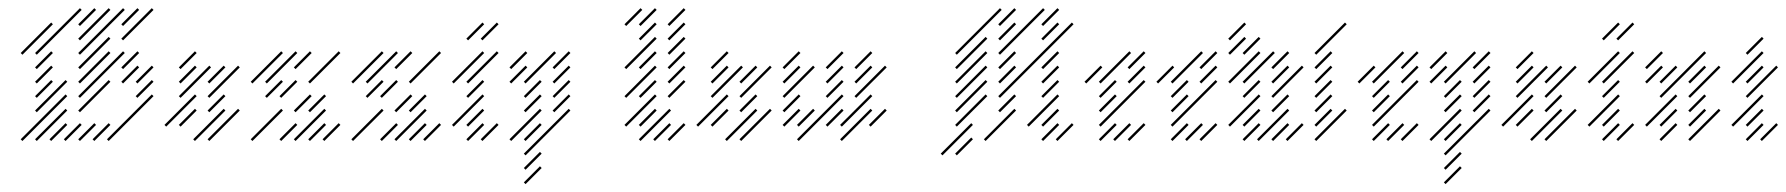

<svg xmlns="http://www.w3.org/2000/svg" viewBox="-20 -346 4437 477"><path d="M35.7 4.3 147.1 -107.1 142.9 -111.4 31.4 0ZM71.4 4.3 147.1 -71.4 142.9 -75.7 67.1 0ZM107.1 4.3 147.1 -35.7 142.9 -40 102.9 0ZM142.9 4.3 182.9 -35.7 178.6 -40 138.6 0ZM71.4 -67.1 147.1 -142.9 142.9 -147.1 67.1 -71.4ZM71.4 -102.9 111.4 -142.9 107.1 -147.1 67.1 -107.1ZM71.4 -138.6 111.4 -178.6 107.1 -182.9 67.1 -142.9ZM71.4 -174.3 111.4 -214.3 107.1 -218.6 67.1 -178.6ZM71.4 -210 182.9 -321.4 178.6 -325.7 67.1 -214.3ZM35.7 -210 111.4 -285.7 107.1 -290 31.4 -214.3ZM178.6 -281.4 218.6 -321.4 214.3 -325.7 174.3 -285.7ZM178.6 -245.7 254.3 -321.4 250 -325.7 174.3 -250ZM178.6 -210 290 -321.4 285.7 -325.7 174.3 -214.3ZM285.7 -281.4 325.7 -321.4 321.4 -325.7 281.4 -285.7ZM178.6 -174.3 254.3 -250 250 -254.3 174.3 -178.6ZM178.6 -138.6 254.3 -214.3 250 -218.6 174.3 -142.9ZM178.6 -102.9 290 -214.3 285.7 -218.6 174.3 -107.1ZM178.6 -67.1 254.3 -142.9 250 -147.1 174.3 -71.4ZM285.7 -245.7 361.4 -321.4 357.1 -325.7 281.4 -250ZM285.7 -174.3 325.7 -214.3 321.4 -218.6 281.4 -178.6ZM285.7 -138.6 325.7 -178.6 321.4 -182.9 281.4 -142.9ZM321.4 -138.6 361.4 -178.6 357.1 -182.9 317.1 -142.9ZM321.4 -102.9 361.4 -142.9 357.1 -147.1 317.1 -107.1ZM250 4.3 361.4 -107.1 357.1 -111.4 245.7 0ZM214.3 4.3 254.3 -35.7 250 -40 210 0ZM178.6 4.3 218.6 -35.7 214.3 -40 174.3 0Z M428.6 -31.4 468.6 -71.4 464.3 -75.7 424.3 -35.7ZM392.9 -31.4 468.6 -107.1 464.3 -111.4 388.6 -35.7ZM428.6 -102.9 504.3 -178.6 500 -182.9 424.3 -107.1ZM464.3 4.3 540 -71.4 535.7 -75.7 460 0ZM500 4.3 575.7 -71.4 571.4 -75.7 495.7 0ZM500 -138.6 540 -178.6 535.7 -182.9 495.7 -142.9ZM428.6 -138.6 468.6 -178.6 464.3 -182.9 424.3 -142.9ZM500 -102.9 575.7 -178.6 571.4 -182.9 495.7 -107.1ZM500 -67.1 540 -107.1 535.7 -111.4 495.7 -71.4ZM428.6 -174.3 468.6 -214.3 464.3 -218.6 424.3 -178.6Z M714.3 4.3 790 -71.4 785.7 -75.7 710 0ZM678.6 4.3 718.6 -35.7 714.3 -40 674.3 0ZM607.1 4.3 682.9 -71.4 678.6 -75.7 602.9 0ZM750 4.3 790 -35.7 785.7 -40 745.7 0ZM785.7 4.3 825.7 -35.7 821.4 -40 781.4 0ZM642.9 -102.9 682.9 -142.9 678.6 -147.1 638.6 -107.1ZM642.9 -138.6 718.6 -214.3 714.3 -218.6 638.6 -142.9ZM714.3 -174.3 754.3 -214.3 750 -218.6 710 -178.6ZM750 -138.6 825.7 -214.3 821.4 -218.6 745.7 -142.9ZM750 -67.1 790 -107.1 785.7 -111.4 745.7 -71.4ZM714.3 -67.1 754.3 -107.1 750 -111.4 710 -71.4ZM607.1 -138.6 682.9 -214.3 678.6 -218.6 602.9 -142.9ZM678.6 -102.9 718.6 -142.9 714.3 -147.1 674.3 -107.1Z M964.3 4.3 1040 -71.4 1035.7 -75.7 960 0ZM928.6 4.3 968.6 -35.7 964.3 -40 924.3 0ZM857.1 4.3 932.9 -71.4 928.6 -75.7 852.9 0ZM1000 4.3 1040 -35.7 1035.7 -40 995.7 0ZM1035.7 4.3 1075.7 -35.7 1071.4 -40 1031.4 0ZM892.9 -102.9 932.9 -142.9 928.6 -147.1 888.6 -107.1ZM892.9 -138.6 968.6 -214.3 964.3 -218.6 888.6 -142.9ZM964.3 -174.3 1004.3 -214.3 1000 -218.6 960 -178.6ZM1000 -138.6 1075.7 -214.3 1071.4 -218.6 995.7 -142.9ZM1000 -67.1 1040 -107.1 1035.7 -111.4 995.7 -71.4ZM964.3 -67.1 1004.3 -107.1 1000 -111.4 960 -71.4ZM857.1 -138.6 932.9 -214.3 928.6 -218.6 852.9 -142.9ZM928.6 -102.9 968.6 -142.9 964.3 -147.1 924.3 -107.1Z M1142.9 -138.6 1218.6 -214.3 1214.3 -218.6 1138.6 -142.9ZM1142.9 -102.9 1182.9 -142.9 1178.6 -147.1 1138.6 -107.1ZM1107.1 -31.4 1182.9 -107.1 1178.6 -111.4 1102.9 -35.7ZM1142.9 -31.4 1182.9 -71.4 1178.6 -75.7 1138.6 -35.7ZM1142.9 4.3 1182.9 -35.7 1178.6 -40 1138.6 0ZM1178.6 4.3 1218.6 -35.7 1214.3 -40 1174.3 0ZM1107.1 -138.6 1182.9 -214.3 1178.6 -218.6 1102.9 -142.9ZM1142.9 -245.7 1182.9 -285.7 1178.6 -290 1138.6 -250ZM1178.6 -245.7 1218.6 -285.7 1214.3 -290 1174.3 -250Z M1285.7 -102.9 1325.7 -142.9 1321.4 -147.1 1281.4 -107.1ZM1285.7 -67.1 1325.7 -107.1 1321.4 -111.4 1281.4 -71.4ZM1250 4.3 1325.7 -71.4 1321.4 -75.7 1245.7 0ZM1285.7 4.3 1325.7 -35.7 1321.4 -40 1281.4 0ZM1285.7 40 1397.1 -71.4 1392.9 -75.7 1281.4 35.7ZM1285.7 75.7 1325.7 35.7 1321.4 31.4 1281.4 71.4ZM1285.7 111.4 1325.7 71.4 1321.4 67.1 1281.4 107.1ZM1285.7 -138.6 1361.4 -214.3 1357.1 -218.6 1281.4 -142.9ZM1250 -174.3 1290 -214.3 1285.7 -218.6 1245.7 -178.6ZM1250 -138.6 1290 -178.6 1285.7 -182.9 1245.7 -142.9ZM1357.1 -174.3 1397.1 -214.3 1392.9 -218.6 1352.9 -178.6ZM1357.1 -138.6 1397.1 -178.6 1392.9 -182.9 1352.9 -142.9ZM1357.1 -102.9 1397.1 -142.9 1392.9 -147.1 1352.9 -107.1ZM1357.1 -67.1 1397.1 -107.1 1392.9 -111.4 1352.9 -71.4Z M1535.7 -31.4 1611.4 -107.1 1607.1 -111.4 1531.4 -35.7ZM1535.7 -102.9 1611.4 -178.6 1607.1 -182.9 1531.4 -107.1ZM1535.7 -174.3 1611.4 -250 1607.1 -254.3 1531.4 -178.6ZM1571.4 -174.3 1611.4 -214.3 1607.1 -218.6 1567.1 -178.6ZM1571.4 -281.4 1611.4 -321.4 1607.1 -325.7 1567.1 -285.7ZM1571.4 -245.7 1611.4 -285.7 1607.1 -290 1567.1 -250ZM1571.4 -102.9 1611.4 -142.9 1607.1 -147.1 1567.1 -107.1ZM1571.4 -31.4 1611.4 -71.4 1607.1 -75.7 1567.1 -35.7ZM1571.4 4.3 1647.1 -71.4 1642.9 -75.7 1567.1 0ZM1607.1 4.3 1647.1 -35.7 1642.9 -40 1602.9 0ZM1642.9 4.3 1682.9 -35.7 1678.6 -40 1638.6 0ZM1642.9 -102.9 1682.9 -142.9 1678.6 -147.1 1638.6 -107.1ZM1642.9 -138.6 1682.9 -178.6 1678.6 -182.9 1638.6 -142.9ZM1642.9 -174.3 1682.9 -214.3 1678.6 -218.6 1638.6 -178.6ZM1642.9 -210 1682.9 -250 1678.6 -254.3 1638.6 -214.3ZM1642.9 -245.7 1682.9 -285.7 1678.6 -290 1638.6 -250ZM1642.9 -281.4 1682.9 -321.4 1678.6 -325.7 1638.6 -285.7ZM1535.7 -281.4 1575.7 -321.4 1571.4 -325.7 1531.4 -285.7Z M1750 -31.4 1790 -71.4 1785.7 -75.7 1745.7 -35.7ZM1714.3 -31.4 1790 -107.1 1785.7 -111.4 1710 -35.7ZM1750 -102.9 1825.7 -178.6 1821.4 -182.9 1745.7 -107.1ZM1785.7 4.3 1861.4 -71.4 1857.1 -75.7 1781.4 0ZM1821.4 4.3 1897.1 -71.4 1892.9 -75.7 1817.1 0ZM1821.4 -138.6 1861.4 -178.6 1857.1 -182.9 1817.1 -142.9ZM1750 -138.6 1790 -178.6 1785.7 -182.9 1745.7 -142.9ZM1821.4 -102.9 1897.1 -178.6 1892.9 -182.9 1817.1 -107.1ZM1821.4 -67.1 1861.4 -107.1 1857.1 -111.4 1817.1 -71.4ZM1750 -174.3 1790 -214.3 1785.7 -218.6 1745.7 -178.6Z M2107.1 -138.6 2147.1 -178.6 2142.9 -182.9 2102.9 -142.9ZM2107.1 -102.9 2182.9 -178.6 2178.6 -182.9 2102.9 -107.1ZM2071.4 -31.4 2147.1 -107.1 2142.9 -111.4 2067.1 -35.7ZM2071.4 4.3 2147.1 -71.4 2142.9 -75.7 2067.1 0ZM1964.3 4.3 2075.7 -107.1 2071.4 -111.4 1960 0ZM2107.1 -174.3 2147.1 -214.3 2142.9 -218.6 2102.9 -178.6ZM1928.6 -31.4 1968.6 -71.4 1964.3 -75.7 1924.3 -35.7ZM1928.6 -67.1 1968.6 -107.1 1964.3 -111.4 1924.3 -71.4ZM1928.6 -102.9 2004.3 -178.6 2000 -182.9 1924.3 -107.1ZM1928.6 -138.6 1968.6 -178.6 1964.3 -182.9 1924.3 -142.9ZM1928.6 -174.3 1968.6 -214.3 1964.3 -218.6 1924.3 -178.6ZM2035.7 -174.3 2075.7 -214.3 2071.4 -218.6 2031.4 -178.6ZM2035.7 -138.6 2075.7 -178.6 2071.4 -182.9 2031.4 -142.9ZM2035.7 -102.9 2075.7 -142.9 2071.4 -147.1 2031.4 -107.1ZM2035.7 -31.4 2075.7 -71.4 2071.4 -75.7 2031.4 -35.7ZM1964.3 -31.4 2004.3 -71.4 2000 -75.7 1960 -35.7ZM2142.9 -31.4 2182.9 -71.4 2178.6 -75.7 2138.6 -35.7Z M2321.4 40 2397.1 -35.7 2392.9 -40 2317.1 35.7ZM2357.1 40 2397.1 0 2392.9 -4.3 2352.9 35.7ZM2357.1 -31.4 2432.9 -107.1 2428.6 -111.4 2352.9 -35.7ZM2357.1 -67.1 2432.9 -142.9 2428.6 -147.1 2352.9 -71.4ZM2357.1 -102.9 2432.9 -178.6 2428.6 -182.9 2352.9 -107.1ZM2357.1 -138.6 2432.9 -214.3 2428.6 -218.6 2352.9 -142.9ZM2357.1 -174.3 2432.9 -250 2428.6 -254.3 2352.9 -178.6ZM2357.1 -210 2468.6 -321.4 2464.3 -325.7 2352.9 -214.3ZM2428.6 4.3 2504.3 -71.4 2500 -75.7 2424.3 0ZM2464.3 -67.1 2504.3 -107.1 2500 -111.4 2460 -71.4ZM2464.3 -102.9 2647.1 -285.7 2642.9 -290 2460 -107.1ZM2464.3 -138.6 2504.3 -178.6 2500 -182.9 2460 -142.9ZM2464.3 -174.3 2504.3 -214.3 2500 -218.6 2460 -178.6ZM2464.3 -210 2575.7 -321.4 2571.4 -325.7 2460 -214.3ZM2464.3 -245.7 2504.3 -285.7 2500 -290 2460 -250ZM2464.3 -281.4 2504.3 -321.4 2500 -325.7 2460 -285.7ZM2535.7 -31.4 2611.4 -107.1 2607.1 -111.4 2531.4 -35.7ZM2607.1 4.3 2647.1 -35.7 2642.9 -40 2602.9 0ZM2571.4 4.3 2611.4 -35.7 2607.1 -40 2567.1 0ZM2571.4 -31.4 2611.4 -71.4 2607.1 -75.7 2567.1 -35.7ZM2571.4 -102.9 2611.4 -142.9 2607.1 -147.1 2567.1 -107.1ZM2571.4 -138.6 2611.4 -178.6 2607.1 -182.9 2567.1 -142.9ZM2571.4 -174.3 2611.4 -214.3 2607.1 -218.6 2567.1 -178.6ZM2571.4 -245.7 2611.4 -285.7 2607.1 -290 2567.1 -250ZM2571.4 -281.4 2611.4 -321.4 2607.1 -325.7 2567.1 -285.7Z M2714.3 -31.4 2825.7 -142.9 2821.4 -147.1 2710 -35.7ZM2714.3 -67.1 2754.3 -107.1 2750 -111.4 2710 -71.4ZM2714.3 -102.9 2754.3 -142.9 2750 -147.1 2710 -107.1ZM2714.3 -138.6 2790 -214.3 2785.7 -218.6 2710 -142.9ZM2750 4.3 2790 -35.7 2785.7 -40 2745.7 0ZM2785.7 -138.6 2825.7 -178.6 2821.4 -182.9 2781.4 -142.9ZM2785.7 4.3 2825.7 -35.7 2821.4 -40 2781.4 0ZM2714.3 4.3 2754.3 -35.7 2750 -40 2710 0ZM2678.6 -138.6 2718.6 -178.6 2714.3 -182.9 2674.3 -142.9ZM2785.7 -174.3 2825.7 -214.3 2821.4 -218.6 2781.4 -178.6Z M2892.9 -31.4 3004.3 -142.9 3000 -147.1 2888.6 -35.7ZM2892.9 -67.1 2932.9 -107.1 2928.6 -111.4 2888.6 -71.4ZM2892.9 -102.9 2932.9 -142.9 2928.6 -147.1 2888.6 -107.1ZM2892.9 -138.6 2968.6 -214.3 2964.3 -218.6 2888.6 -142.9ZM2928.6 4.3 2968.6 -35.7 2964.3 -40 2924.3 0ZM2964.3 -138.6 3004.3 -178.6 3000 -182.9 2960 -142.9ZM2964.3 4.3 3004.3 -35.7 3000 -40 2960 0ZM2892.9 4.3 2932.9 -35.7 2928.6 -40 2888.6 0ZM2857.1 -138.6 2897.1 -178.6 2892.9 -182.9 2852.9 -142.9ZM2964.3 -174.3 3004.3 -214.3 3000 -218.6 2960 -178.6Z M3142.9 -138.6 3182.9 -178.6 3178.6 -182.9 3138.6 -142.9ZM3142.9 -102.9 3218.6 -178.6 3214.3 -182.9 3138.6 -107.1ZM3142.9 -67.1 3182.9 -107.1 3178.6 -111.4 3138.6 -71.4ZM3107.1 4.3 3182.9 -71.4 3178.6 -75.7 3102.9 0ZM3142.9 4.3 3182.9 -35.7 3178.6 -40 3138.6 0ZM3071.4 -31.4 3111.4 -71.4 3107.1 -75.7 3067.1 -35.7ZM3035.7 -31.4 3111.4 -107.1 3107.1 -111.4 3031.4 -35.7ZM3178.6 4.3 3218.6 -35.7 3214.3 -40 3174.3 0ZM3071.4 -102.9 3111.4 -142.9 3107.1 -147.1 3067.1 -107.1ZM3071.4 -138.6 3147.1 -214.3 3142.9 -218.6 3067.1 -142.9ZM3035.7 -138.6 3111.4 -214.3 3107.1 -218.6 3031.4 -142.9ZM3071.4 -210 3111.4 -250 3107.1 -254.3 3067.1 -214.3ZM3142.9 -174.3 3182.9 -214.3 3178.6 -218.6 3138.6 -178.6ZM3071.4 4.3 3111.4 -35.7 3107.1 -40 3067.1 0ZM3035.7 -210 3075.7 -250 3071.4 -254.3 3031.4 -214.3ZM3035.7 -245.7 3075.7 -285.7 3071.4 -290 3031.4 -250Z M3250 4.3 3325.7 -71.4 3321.4 -75.7 3245.7 0ZM3250 -31.4 3290 -71.4 3285.7 -75.7 3245.7 -35.7ZM3250 -67.1 3290 -107.1 3285.7 -111.4 3245.7 -71.4ZM3250 -102.9 3290 -142.9 3285.7 -147.1 3245.7 -107.1ZM3250 -138.6 3290 -178.6 3285.7 -182.9 3245.7 -142.9ZM3250 -174.3 3290 -214.3 3285.7 -218.6 3245.7 -178.6ZM3250 -210 3325.7 -285.7 3321.4 -290 3245.7 -214.3Z M3392.9 -31.4 3504.3 -142.9 3500 -147.1 3388.6 -35.7ZM3392.9 -67.1 3432.9 -107.1 3428.6 -111.4 3388.6 -71.4ZM3392.9 -102.9 3432.9 -142.9 3428.6 -147.1 3388.6 -107.1ZM3392.9 -138.6 3468.6 -214.3 3464.3 -218.6 3388.6 -142.9ZM3428.6 4.3 3468.6 -35.7 3464.3 -40 3424.3 0ZM3464.3 -138.6 3504.3 -178.6 3500 -182.9 3460 -142.9ZM3464.3 4.3 3504.3 -35.7 3500 -40 3460 0ZM3392.9 4.3 3432.9 -35.7 3428.6 -40 3388.6 0ZM3357.1 -138.6 3397.1 -178.6 3392.9 -182.9 3352.9 -142.9ZM3464.3 -174.3 3504.3 -214.3 3500 -218.6 3460 -178.6Z M3571.4 -102.9 3611.4 -142.9 3607.1 -147.1 3567.1 -107.1ZM3571.4 -67.1 3611.4 -107.1 3607.1 -111.4 3567.1 -71.4ZM3535.7 4.3 3611.4 -71.4 3607.1 -75.7 3531.4 0ZM3571.4 4.3 3611.4 -35.7 3607.1 -40 3567.1 0ZM3571.4 40 3682.9 -71.4 3678.6 -75.7 3567.1 35.7ZM3571.4 75.7 3611.4 35.7 3607.1 31.4 3567.1 71.4ZM3571.4 111.4 3611.4 71.4 3607.1 67.1 3567.1 107.1ZM3571.4 -138.6 3647.1 -214.3 3642.9 -218.6 3567.1 -142.9ZM3535.7 -174.3 3575.7 -214.3 3571.4 -218.6 3531.4 -178.6ZM3535.7 -138.6 3575.7 -178.6 3571.4 -182.9 3531.4 -142.9ZM3642.9 -174.3 3682.9 -214.3 3678.6 -218.6 3638.6 -178.6ZM3642.9 -138.6 3682.9 -178.6 3678.6 -182.9 3638.6 -142.9ZM3642.9 -102.9 3682.9 -142.9 3678.6 -147.1 3638.6 -107.1ZM3642.9 -67.1 3682.9 -107.1 3678.6 -111.4 3638.6 -71.4Z M3750 -31.4 3790 -71.4 3785.7 -75.7 3745.7 -35.7ZM3714.3 -31.4 3790 -107.1 3785.7 -111.4 3710 -35.7ZM3750 -102.9 3825.7 -178.6 3821.4 -182.9 3745.7 -107.1ZM3785.7 4.3 3861.4 -71.4 3857.1 -75.7 3781.4 0ZM3821.4 4.3 3897.1 -71.4 3892.9 -75.7 3817.1 0ZM3821.4 -138.6 3861.4 -178.6 3857.1 -182.9 3817.1 -142.9ZM3750 -138.6 3790 -178.6 3785.7 -182.9 3745.7 -142.9ZM3821.4 -102.9 3897.1 -178.6 3892.9 -182.9 3817.1 -107.1ZM3821.4 -67.1 3861.4 -107.1 3857.1 -111.4 3817.1 -71.4ZM3750 -174.3 3790 -214.3 3785.7 -218.6 3745.7 -178.6Z M3964.3 -138.6 4040 -214.3 4035.7 -218.6 3960 -142.9ZM3964.3 -102.9 4004.3 -142.9 4000 -147.1 3960 -107.1ZM3928.6 -31.4 4004.3 -107.1 4000 -111.4 3924.3 -35.7ZM3964.3 -31.4 4004.3 -71.4 4000 -75.7 3960 -35.7ZM3964.3 4.3 4004.3 -35.7 4000 -40 3960 0ZM4000 4.3 4040 -35.7 4035.7 -40 3995.7 0ZM3928.6 -138.6 4004.3 -214.3 4000 -218.6 3924.3 -142.9ZM3964.3 -245.7 4004.3 -285.7 4000 -290 3960 -250ZM4000 -245.7 4040 -285.7 4035.7 -290 3995.7 -250Z M4107.1 -102.9 4218.6 -214.3 4214.3 -218.6 4102.9 -107.1ZM4071.4 -31.4 4147.1 -107.1 4142.9 -111.4 4067.1 -35.7ZM4107.1 -31.4 4147.1 -71.4 4142.9 -75.7 4102.9 -35.7ZM4107.1 -138.6 4147.1 -178.6 4142.9 -182.9 4102.9 -142.9ZM4178.6 -138.6 4218.6 -178.6 4214.3 -182.9 4174.3 -142.9ZM4178.6 -102.9 4254.3 -178.6 4250 -182.9 4174.3 -107.1ZM4178.6 -67.1 4218.6 -107.1 4214.3 -111.4 4174.3 -71.4ZM4178.6 -31.4 4218.6 -71.4 4214.3 -75.7 4174.3 -35.7ZM4178.6 4.3 4254.3 -71.4 4250 -75.7 4174.3 0ZM4071.4 -138.6 4111.4 -178.6 4107.1 -182.9 4067.1 -142.9ZM4071.4 -174.3 4111.4 -214.3 4107.1 -218.6 4067.1 -178.6ZM4107.1 4.3 4147.1 -35.7 4142.9 -40 4102.9 0Z M4321.4 -138.6 4361.4 -178.6 4357.1 -182.9 4317.1 -142.9ZM4321.4 -102.9 4397.1 -178.6 4392.9 -182.9 4317.1 -107.1ZM4285.7 -31.4 4361.4 -107.1 4357.1 -111.4 4281.4 -35.7ZM4321.4 -31.4 4361.4 -71.4 4357.1 -75.7 4317.1 -35.7ZM4321.4 4.3 4361.4 -35.7 4357.1 -40 4317.1 0ZM4357.1 4.3 4397.1 -35.7 4392.9 -40 4352.9 0ZM4285.7 -138.6 4361.4 -214.3 4357.1 -218.6 4281.4 -142.9ZM4321.4 -210 4361.4 -250 4357.1 -254.3 4317.1 -214.3Z"/></svg>

Font: Gossip Low Needlepoint
Style: Regular
Weight: 100
Width: 3
Designer: Deborah Khodanovich
Version: Version 1.001;Glyphs 3.3.1 (3343)